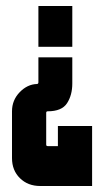

<svg xmlns="http://www.w3.org/2000/svg" viewBox="-20 -544 347 640"><path d="M173 -124H287V76H114Q73 76 46.5 50Q20 24 20 -17V-173Q20 -210 45.5 -236.5Q71 -263 103 -264Q108 -264 108 -270V-353H221V-266Q221 -227 203.5 -200Q186 -173 139 -173Q134 -173 134 -168V-62Q134 -57 139 -57H173ZM221 -524V-388H108V-524Z"/></svg>

Font: Karantina
Style: Bold
Weight: 700
Designer: Rony Koch
Foundry: Rony Koch
Version: Version 1.000; ttfautohint (v1.8.3)